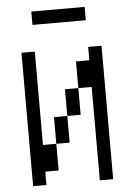

<svg xmlns="http://www.w3.org/2000/svg" viewBox="-56 -854 612 896"><g transform="rotate(-5 250.0 -406.0)"><path d="M375 -750V-812.5H125V-750ZM125 -62.5H187.5Q187.5 -62.5 187.5 -187.5H125V-625H62.5Q62.5 -625 62.5 0H125ZM375 -437.5V0H437.5Q437.5 0 437.5 -625H375V-562.5H312.5Q312.5 -562.5 312.5 -437.5H250Q250 -437.5 250 -312.5H187.5Q187.5 -312.5 187.5 -187.5H250Q250 -187.5 250 -312.5H312.5Q312.5 -312.5 312.5 -437.5Z"/></g></svg>

Font: CalcUnifontExMono
Style: Regular
Weight: 500
Version: Version 15.0.06